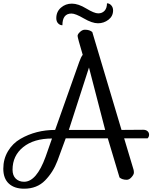

<svg xmlns="http://www.w3.org/2000/svg" viewBox="-82 -1015 972 1163"><path d="M812 -177H670L727 13Q729 20 729 31Q729 42 715 58Q701 74 686 74Q658 74 642 60L571 -177H316L266 -41Q240 28 191 78Q142 128 64 128Q5 128 -28.5 97Q-62 66 -62 7Q-62 -52 -33.5 -99.5Q-5 -147 42 -174Q136 -228 252 -228L398 -640Q408 -669 419 -683Q388 -787 388 -797.5Q388 -808 402.5 -821.5Q417 -835 432 -835Q461 -835 477 -821L654 -228L785 -229Q802 -229 811.5 -220.5Q821 -212 821 -199Q821 -186 812 -177ZM64 86Q139 86 194 -65L233 -176Q123 -176 58.5 -124Q-6 -72 -6 13Q-6 48 13.5 67Q33 86 64 86ZM457 -606 335 -228H555ZM351 -933Q296 -933 296 -862Q281 -862 270 -873.5Q259 -885 259 -905Q259 -944 287 -968.5Q315 -993 353.5 -993Q392 -993 440.5 -963.5Q489 -934 513 -934Q537 -934 551.5 -950Q566 -966 566 -995Q581 -995 592 -982.5Q603 -970 603 -952Q603 -917 575 -895.5Q547 -874 511.5 -874Q476 -874 425.5 -903.5Q375 -933 351 -933Z"/></svg>

Font: Sofia
Style: Regular
Weight: 400
Designer: Paula Nazal and Daniel Hernndez
Foundry: Paula Nazal, Daniel Hernndez
Version: Version 1.001